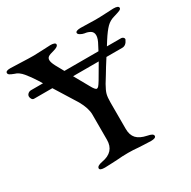

<svg xmlns="http://www.w3.org/2000/svg" viewBox="-149 -798 941 947"><g transform="rotate(-30 321.5 -324.5)"><path d="M643 -641Q643 -634 632.5 -629.5Q622 -625 598 -618Q572 -611 553.5 -592.5Q535 -574 510 -535L493 -508H574Q580 -508 585 -504Q590 -500 590 -494L589 -491Q577 -464 555 -464H465Q436 -419 419 -390L395 -351Q379 -323 374.5 -306Q370 -289 370 -259V-109Q370 -74 388 -54.5Q406 -35 445 -27Q461 -24 469 -19.5Q477 -15 477 -8Q477 5 448 5Q430 5 410 3.5Q390 2 380 2Q350 -1 320 -1Q288 -1 256 2Q246 2 225 3.5Q204 5 186 5Q157 5 157 -7Q157 -21 189 -27Q263 -40 263 -109V-253Q263 -289 236 -337L157 -464H53Q45 -464 40.5 -471.5Q36 -479 36 -486Q36 -495 43.5 -501.5Q51 -508 61 -508H129L115 -531Q94 -564 73.5 -588.5Q53 -613 30 -619Q14 -625 7 -629.5Q0 -634 0 -641Q0 -653 26 -653Q43 -653 85 -651Q131 -649 159 -649Q178 -649 212 -651Q242 -653 255 -653Q267 -653 275 -650Q283 -647 283 -641Q283 -628 252 -620Q231 -615 222 -609Q213 -603 213 -591Q213 -578 225 -555L251 -508H445Q449 -517 459 -535Q475 -563 475 -582Q475 -600 461.5 -608.5Q448 -617 429 -619Q418 -621 407.5 -627Q397 -633 397 -640Q397 -646 405 -649Q413 -652 426 -652L469 -651Q482 -650 510 -650Q533 -650 571 -652Q601 -654 613 -654Q643 -654 643 -641ZM421 -464H275L321 -382Q337 -352 346 -352Q351 -352 356.5 -358Q362 -364 373 -382Q392 -414 421 -464Z"/></g></svg>

Font: EB Garamond Medium
Style: Regular
Weight: 500
Designer: Georg Duffner and Octavio Pardo
Foundry: Georg Duffner
Version: Version 1.000